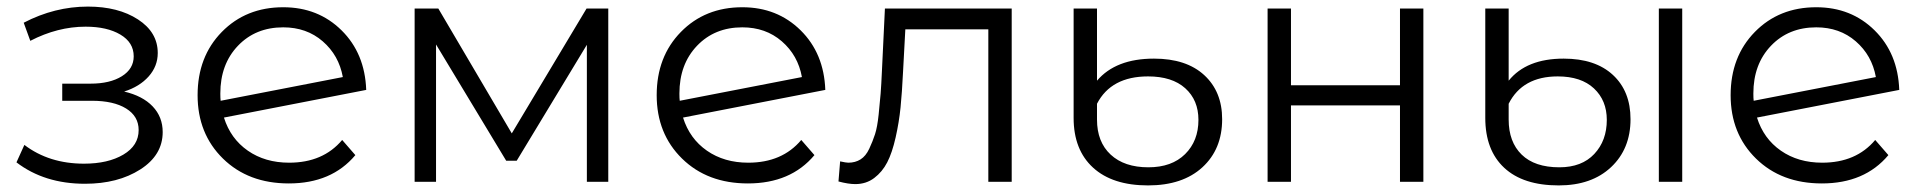

<svg xmlns="http://www.w3.org/2000/svg" viewBox="-20 -552 5833 583"><path d="M357 -274Q413 -261 443.5 -229Q474 -197 474 -151Q474 -81 406 -37.5Q338 6 238 6Q115 6 30 -59L54 -112Q129 -55 235 -55Q308 -55 354.5 -82.5Q401 -110 401 -157Q401 -199 363 -222.5Q325 -246 259 -246H169V-298H255Q314 -298 350 -320.5Q386 -343 386 -381Q386 -423 345.5 -447Q305 -471 240 -471Q155 -471 72 -428L52 -483Q146 -532 247 -532Q339 -532 399 -493Q459 -454 459 -391Q459 -351 431.5 -320Q404 -289 357 -274Z M858 -58Q961 -58 1019 -127L1059 -81Q987 5 857 5Q734 5 657 -70.5Q580 -146 580 -263Q580 -380 653.5 -455Q727 -530 840 -530Q946 -530 1017 -460Q1088 -390 1092 -279L660 -195Q680 -131 732.5 -94.5Q785 -58 858 -58ZM840 -469Q756 -469 702.5 -413Q649 -357 649 -268Q649 -253 650 -246L1021 -318Q1009 -384 960 -426.5Q911 -469 840 -469Z M1761 -526H1827V0H1762V-416L1549 -64H1517L1304 -417V0H1239V-526H1311L1534 -147Z M2252 -58Q2355 -58 2413 -127L2453 -81Q2381 5 2251 5Q2128 5 2051 -70.5Q1974 -146 1974 -263Q1974 -380 2047.5 -455Q2121 -530 2234 -530Q2340 -530 2411 -460Q2482 -390 2486 -279L2054 -195Q2074 -131 2126.5 -94.5Q2179 -58 2252 -58ZM2234 -469Q2150 -469 2096.5 -413Q2043 -357 2043 -268Q2043 -253 2044 -246L2415 -318Q2403 -384 2354 -426.5Q2305 -469 2234 -469Z M2667 -526H3052V0H2981V-463H2729L2722 -333Q2719 -271 2714.5 -226Q2710 -181 2699.5 -134.5Q2689 -88 2674 -59Q2659 -30 2634.5 -11.5Q2610 7 2577 7Q2556 7 2526 -1L2531 -62Q2549 -58 2556 -58Q2577 -58 2593 -68Q2609 -78 2619.5 -100.5Q2630 -123 2637 -144.5Q2644 -166 2648 -204.5Q2652 -243 2654 -268Q2656 -293 2658 -338Z M3466 11Q3358 11 3299 -43Q3240 -97 3240 -194V-526H3311V-307Q3368 -374 3484 -374Q3582 -374 3636.5 -324Q3691 -274 3691 -190Q3691 -99 3631 -44Q3571 11 3466 11ZM3467 -44Q3538 -44 3578.5 -84Q3619 -124 3619 -188Q3619 -248 3579 -284Q3539 -320 3466 -320Q3354 -320 3311 -237V-189Q3311 -121 3352.5 -82.5Q3394 -44 3467 -44Z M3829 0V-526H3900V-293H4231V-526H4302V0H4231V-232H3900V0Z M4713 11Q4605 11 4547.5 -42.5Q4490 -96 4490 -194V-526H4561V-307Q4615 -374 4728 -374Q4824 -374 4877.5 -324.5Q4931 -275 4931 -190Q4931 -100 4872 -44.5Q4813 11 4713 11ZM5017 0V-526H5088V0ZM4715 -44Q4783 -44 4821 -84.5Q4859 -125 4859 -188Q4859 -247 4820 -283.5Q4781 -320 4710 -320Q4603 -320 4561 -237V-189Q4561 -121 4600.5 -82.5Q4640 -44 4715 -44Z M5513 -58Q5616 -58 5674 -127L5714 -81Q5642 5 5512 5Q5389 5 5312 -70.5Q5235 -146 5235 -263Q5235 -380 5308.5 -455Q5382 -530 5495 -530Q5601 -530 5672 -460Q5743 -390 5747 -279L5315 -195Q5335 -131 5387.5 -94.5Q5440 -58 5513 -58ZM5495 -469Q5411 -469 5357.5 -413Q5304 -357 5304 -268Q5304 -253 5305 -246L5676 -318Q5664 -384 5615 -426.5Q5566 -469 5495 -469Z"/></svg>

Font: Montserrat Alternates
Style: Regular
Weight: 400
Designer: Julieta Ulanovsky
Foundry: Julieta Ulanovsky
Version: Version 7.200;PS 007.200;hotconv 1.0.88;makeotf.lib2.5.64775